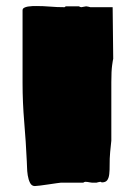

<svg xmlns="http://www.w3.org/2000/svg" viewBox="-20 -607 451 640"><path d="M347.2 -100.1Q345.2 -77.1 345.5 -58.6Q345.7 -40 344.2 -26.9Q342.8 -13.7 337.4 -6.3Q332 1 319.3 1Q318.4 1 317.4 0Q316.4 -1 315.4 -1Q314 -1 311.5 -0.5Q309.1 0 306.6 0.5Q304.2 1.5 301.3 2Q292.5 2.4 287.4 2Q282.2 1.5 278.3 0.7Q274.4 0 271.5 -0.5Q268.6 -1 264.2 -1Q263.2 -1 260.7 0Q258.3 1 257.3 2H182.1Q180.7 2 168.7 3.7Q156.7 5.4 142.1 7.6Q127.4 9.8 114 11.5Q100.6 13.2 96.2 13.2Q85.4 13.2 80.1 2.4Q74.7 -8.3 72.5 -22.5Q70.3 -36.6 70.1 -50.3Q69.8 -64 69.3 -69.8Q66.4 -133.3 60.8 -199.7Q55.2 -266.1 55.2 -330.1V-572.8Q55.2 -578.1 60.5 -581.1Q65.9 -584 73.2 -585.2Q80.6 -586.4 88.4 -586.7Q96.2 -586.9 101.1 -586.9Q124.5 -586.9 147 -585Q169.4 -583 195.3 -583L199.2 -585.9H243.2Q244.1 -585 246.8 -584Q249.5 -583 250.5 -583Q251 -583 253.7 -583.5Q256.3 -584 259.3 -584.5Q262.2 -585 264.4 -585.4Q266.6 -585.9 267.1 -585.9Q269.5 -585.9 274.7 -584.7Q279.8 -583.5 281.2 -583H355.5L357.4 -411.1Q356.4 -408.2 353.8 -389.6Q351.1 -371.1 351.1 -333V-138.2Z"/></svg>

Font: Sigmar One
Style: Regular
Weight: 400
Version: Version 1.000